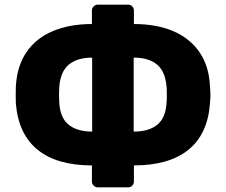

<svg xmlns="http://www.w3.org/2000/svg" viewBox="-20 -771 968 823"><path d="M399 32Q389 32 381.5 24.5Q374 17 374 7V-62Q225 -62 142 -128.5Q59 -195 48 -327Q48 -335 47.5 -349.5Q47 -364 47.5 -379Q48 -394 48 -401Q53 -488 93.5 -547.5Q134 -607 206 -637.5Q278 -668 374 -668V-726Q374 -736 381.5 -743.5Q389 -751 399 -751H529Q540 -751 547 -743.5Q554 -736 554 -726V-668Q651 -668 722.5 -637.5Q794 -607 835 -547.5Q876 -488 880 -401Q882 -379 882 -364.5Q882 -350 880 -327Q870 -195 787 -128.5Q704 -62 554 -62V7Q554 17 547 24.5Q540 32 529 32ZM375 -207V-524Q311 -524 275 -494Q239 -464 234 -398Q233 -381 233 -365.5Q233 -350 234 -333Q237 -267 273.5 -237Q310 -207 375 -207ZM553 -207Q619 -207 655 -237Q691 -267 694 -333Q695 -340 695 -352.5Q695 -365 695 -378Q695 -391 694 -398Q689 -464 653.5 -494Q618 -524 553 -524Z"/></svg>

Font: Rubik
Style: Bold
Weight: 700
Designer: Hubert and Fischer
Foundry: Hubert and Fischer
Version: Version 2.300;gftools[0.9.30]